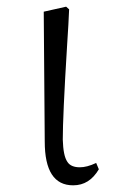

<svg xmlns="http://www.w3.org/2000/svg" viewBox="-20 -541 337 575"><path d="M199 14C232 14 257 -2 276 -34L268 -53C249 -44 233 -40 219 -40C202 -40 189 -45 182 -56C173 -69 169 -91 168 -123C168 -167 172 -261 181 -406C184 -451 186 -486 187 -513L178 -521L111 -506L114 -117C114 -30 142 14 199 14Z"/></svg>

Font: AllPunType Light
Style: Regular
Weight: 300
Version: 1.0